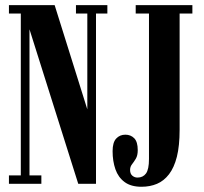

<svg xmlns="http://www.w3.org/2000/svg" viewBox="-20 -720 798 752"><path d="M15 0V-33H61.5V-667H15V-700H194L328 -272.5H322V-667H277.5V-700H400.5V-667H356V0H286.5L88 -629H95.5V-33H142V0ZM534 11.5Q493 11.5 468 -7Q443 -25.5 432 -57.2Q421 -89 421 -128Q421 -162 435 -177.2Q449 -192.5 471 -192.5Q492 -192.5 505.8 -178.5Q519.5 -164.5 519.5 -132Q519.5 -111 512 -98.5Q504.5 -86 497 -76.5Q489.5 -67 489.5 -54.5Q489.5 -39.5 498.2 -32Q507 -24.5 518.5 -24.5Q540 -24.5 551.8 -40.5Q563.5 -56.5 563.5 -97.5V-667H511.5V-700H733.5V-667H683.5V-211.5Q683.5 -149 672.8 -106.2Q662 -63.5 642 -37.5Q622 -11.5 594.8 0Q567.5 11.5 534 11.5Z"/></svg>

Font: Imbue 24pt
Style: Bold
Weight: 700
Designer: Tyler Finck
Foundry: Etcetera Type Company
Version: Version 1.102